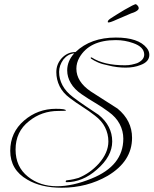

<svg xmlns="http://www.w3.org/2000/svg" viewBox="-20 -787 720 900"><path d="M269 93Q172 93 108 55Q28 9 28 -80Q28 -166 93 -222Q157 -277 242 -277Q289 -277 289 -269Q289 -267 254 -267Q175 -267 116 -219Q53 -170 53 -86Q53 -5 111 41Q167 86 247 86Q321 86 409 50Q558 -10 558 -137Q558 -173 541 -205.5Q524 -238 489 -263Q458 -286 426.5 -304.5Q395 -323 363 -345Q329 -368 312 -397Q295 -426 295 -457Q295 -501 328 -537Q298 -534 277 -508Q257 -480 257 -450Q257 -417 273 -387Q289 -357 322 -332Q351 -310 381.5 -289.5Q412 -269 442 -249Q506 -197 506 -124Q506 -54 434 8Q400 38 364 52.5Q328 67 293 67Q288 67 288 64Q288 58 295 58Q312 56 325 53Q338 50 348 47Q402 25 443 -20Q488 -71 488 -124Q488 -159 472.5 -190Q457 -221 425 -245Q397 -267 367 -286Q337 -305 308 -327Q275 -351 259.5 -382.5Q244 -414 244 -449Q244 -486 269 -514Q282 -528 298 -535.5Q314 -543 333 -543H334Q405 -611 523 -611Q629 -611 668 -562Q680 -547 680 -530Q680 -497 638 -482Q608 -470 569 -470Q550 -470 529 -472.5Q508 -475 485 -481Q458 -486 439 -494.5Q420 -503 407 -512Q405 -514 405 -515Q405 -518 408 -518Q410 -518 411 -517Q467 -481 566 -481Q583 -481 597 -484Q611 -487 623 -491Q656 -506 656 -531Q656 -567 604 -585Q565 -599 523 -599Q399 -599 352 -517Q338 -492 338 -465Q338 -404 406 -358Q437 -338 468.5 -318Q500 -298 531 -278Q599 -222 599 -141Q599 -31 485 37Q388 93 269 93ZM486 -682Q486 -683 485.5 -683.5Q485 -684 485 -685Q485 -687 487 -690.5Q489 -694 499 -701Q507 -706 525 -717.5Q543 -729 563.5 -741Q584 -753 600 -761Q616 -769 618 -767Q632 -757 630 -746Q627 -737 608 -729Q595 -725 580 -718Q565 -712 555.5 -707.5Q546 -703 531 -697Q509 -687 499.5 -684Q490 -681 486 -682Z"/></svg>

Font: Ruthie
Style: Regular
Weight: 400
Designer: Robert E. Leuschke
Foundry: Robert E. Leuschke
Version: Version 1.012